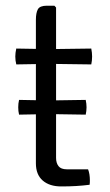

<svg xmlns="http://www.w3.org/2000/svg" viewBox="-20 -666 396 690"><path d="M288 -307Q289.5 -299 290.2 -293.8Q291 -288.5 291 -280.5Q291 -272.5 290.2 -267Q289.5 -261.5 288 -254L157.5 -256L48.5 -254Q47 -261.5 46.2 -267Q45.5 -272.5 45.5 -280.5Q45.5 -288.5 46.2 -293.8Q47 -299 48.5 -307L156.5 -305ZM109 -595Q109 -619.5 116 -632.5Q123 -645.5 148.5 -645.5H175.5L181.5 -639V-98.5Q181.5 -80.5 190.2 -69Q199 -57.5 220.5 -57.5H296.5Q303 -41 303 -17.5Q303 -13.5 302.8 -9.5Q302.5 -5.5 302 -2Q278.5 1 254 2.5Q229.5 4 200 4Q158 4 133.5 -17.2Q109 -38.5 109 -79ZM308 -491.5Q311 -476 311 -463Q311 -448.5 308 -434.5L157 -436.5L38.5 -434.5Q35 -448.5 35 -463Q35 -476 38.5 -491.5L156 -489.5Z"/></svg>

Font: Signika Light
Style: Regular
Weight: 300
Designer: Anna Giedry
Foundry: Anna Giedry
Version: Version 2.000